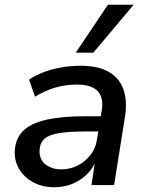

<svg xmlns="http://www.w3.org/2000/svg" viewBox="-20 -777 613 806"><path d="M207 9Q159 9 121 -11Q83 -31 61.5 -65.5Q40 -100 42 -144Q45 -196 77 -227.5Q109 -259 173.5 -274Q238 -289 336 -289H416L406 -225H341Q272 -225 229.5 -218.5Q187 -212 167.5 -195Q148 -178 146 -147Q144 -108 171 -87Q198 -66 237 -66Q274 -66 306 -82Q338 -98 360.5 -127.5Q383 -157 388 -197L407 -312Q416 -367 390 -394.5Q364 -422 302 -422Q258 -422 214.5 -410Q171 -398 127 -371L102 -443Q131 -462 166 -475Q201 -488 240 -494.5Q279 -501 318 -501Q391 -501 435.5 -476Q480 -451 497.5 -403.5Q515 -356 505 -289L459 0H364L380 -106H385Q370 -69 342.5 -43Q315 -17 280.5 -4Q246 9 207 9ZM298 -556 433 -757H541L372 -556Z"/></svg>

Font: Nunito Sans 10pt SemiBold
Style: Italic
Weight: 600
Italic angle: -9°
Designer: Vernon Adams
Foundry: Vernon Adams
Version: Version 3.101;gftools[0.9.27]